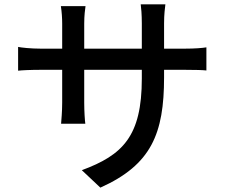

<svg xmlns="http://www.w3.org/2000/svg" viewBox="-20 -806 1040 880"><path d="M63 -591V-482C79 -484 120 -486 167 -486H265V-336C265 -294 261 -253 260 -239H371C369 -253 366 -295 366 -336V-486H630V-446C630 -181 542 -95 355 -26L440 54C674 -51 732 -194 732 -452V-486H827C875 -486 910 -485 926 -483V-589C907 -586 875 -583 826 -583H732V-699C732 -739 736 -771 738 -786H625C627 -772 630 -739 630 -699V-583H366V-698C366 -735 370 -765 372 -778H259C263 -752 265 -723 265 -698V-583H167C121 -583 76 -588 63 -591Z"/></svg>

Font: Noto Sans JP Medium
Style: Regular
Weight: 500
Designer: Ryoko NISHIZUKA 西塚涼子 (kana, bopomofo & ideographs); Paul D. Hunt (Latin, Greek & Cyrillic); Sandoll Communications 산돌커뮤니
Foundry: Adobe
Version: Version 2.004;hotconv 1.0.118;makeotfexe 2.5.65603